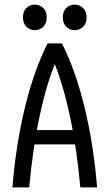

<svg xmlns="http://www.w3.org/2000/svg" viewBox="-20 -817 478 837"><path d="M187.5 -627.9H250Q310.5 -507.8 349.6 -345.2Q388.7 -182.6 403.3 0H330.1Q314.5 -173.8 283.2 -317.9Q252 -461.9 208 -563.5H229.5Q185.5 -461.9 154.3 -317.9Q123 -173.8 107.4 0H34.2Q48.8 -182.6 87.9 -345.2Q127 -507.8 187.5 -627.9ZM344.7 -250V-187.5H94.7V-250ZM80.1 -741.2Q80.1 -767.6 95.2 -782.2Q110.4 -796.9 131.8 -796.9Q153.3 -796.9 168.5 -782.2Q183.6 -767.6 183.6 -741.2Q183.6 -714.8 168.5 -700.2Q153.3 -685.5 131.8 -685.5Q110.4 -685.5 95.2 -700.2Q80.1 -714.8 80.1 -741.2ZM253.9 -741.2Q253.9 -767.6 269 -782.2Q284.2 -796.9 305.7 -796.9Q327.1 -796.9 342.3 -782.2Q357.4 -767.6 357.4 -741.2Q357.4 -714.8 342.3 -700.2Q327.1 -685.5 305.7 -685.5Q284.2 -685.5 269 -700.2Q253.9 -714.8 253.9 -741.2Z"/></svg>

Font: Sudo Var
Style: Regular
Weight: 400
Monospace: yes
Designer: Jens Kutilek
Foundry: Jens Kutilek
Version: Version 0.065;FEAKit 1.0